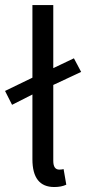

<svg xmlns="http://www.w3.org/2000/svg" viewBox="-26 -732 345 764"><path d="M189.9 12.2Q103 12.2 103 -98.1V-356L22 -314.9L-5.9 -370.1L103 -422.9V-711.9H186V-460.9L268.1 -500L296.9 -445.8L186 -394V-91.8Q186 -57.1 210 -57.1Q219.2 -57.1 227.1 -59.1L237.8 2.9Q218.3 12.2 189.9 12.2Z"/></svg>

Font: Source Sans Pro
Style: Regular
Weight: 400
Designer: Paul D. Hunt
Foundry: Adobe Systems Incorporated
Version: Version 3.006;hotconv 1.0.111;makeotfexe 2.5.65597